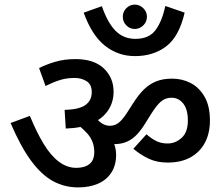

<svg xmlns="http://www.w3.org/2000/svg" viewBox="-20 -889 975 835"><path d="M379 -396Q402 -368 419.5 -355Q437 -342 458 -342Q478 -342 494 -353.5Q510 -365 530 -395L559 -440Q583 -478 607 -501Q631 -524 660 -535.5Q689 -547 729 -547Q772 -547 809 -528Q846 -509 869.5 -468.5Q893 -428 893 -365Q893 -310 871.5 -269Q850 -228 809 -205Q768 -182 709 -182Q663 -182 627.5 -198.5Q592 -215 560 -242L617 -305Q639 -286 660 -275.5Q681 -265 709 -265Q743 -265 770 -289.5Q797 -314 797 -365Q797 -413 777 -438.5Q757 -464 726 -464Q699 -464 679.5 -447Q660 -430 637 -393L612 -353Q595 -325 576 -304.5Q557 -284 532.5 -273Q508 -262 474 -262Q444 -262 419.5 -272Q395 -282 376.5 -300.5Q358 -319 343 -344ZM150 -593Q177 -607 217.5 -619.5Q258 -632 308 -632Q389 -632 431.5 -591.5Q474 -551 474 -490Q474 -445 450.5 -409.5Q427 -374 381 -353Q335 -332 266 -330L261 -411Q326 -413 352.5 -433Q379 -453 379 -488Q379 -522 356.5 -536Q334 -550 305 -550Q269 -550 239.5 -540.5Q210 -531 178 -515ZM485 -216Q485 -170 464 -138Q443 -106 406 -90Q369 -74 320 -74Q261 -74 211 -101Q161 -128 115.5 -189.5Q70 -251 26 -354L110 -385Q139 -314 170 -263Q201 -212 236.5 -185.5Q272 -159 312 -159Q348 -159 369 -175.5Q390 -192 390 -228Q390 -274 360.5 -307.5Q331 -341 284 -370L391 -375L424 -341Q451 -312 468 -281.5Q485 -251 485 -216ZM514 -816Q514 -838 529.5 -853.5Q545 -869 566 -869Q587 -869 603 -853.5Q619 -838 619 -816Q619 -794 603 -778.5Q587 -763 566 -763Q545 -763 529.5 -778.5Q514 -794 514 -816ZM783 -834Q759 -730 703 -687.5Q647 -645 567 -645Q493 -645 436 -690.5Q379 -736 344 -834L423 -862Q448 -790 482.5 -755Q517 -720 569 -720Q627 -720 655.5 -757Q684 -794 699 -863Z"/></svg>

Font: Noto Sans Devanagari Medium
Style: Regular
Weight: 500
Version: Version 2.003